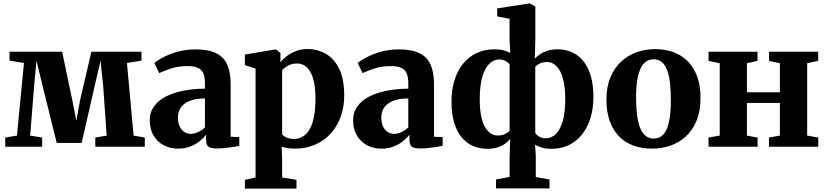

<svg xmlns="http://www.w3.org/2000/svg" viewBox="-20 -839 4729 1098"><path d="M10 0V-52.5L77 -63.5L117 -479L34.5 -492V-543H335.5L394.5 -261.5L416.5 -148.5L437 -261.5L502.5 -543H789V-492L706 -479L744 -63.5L808 -52.5V0H525V-52.5L590 -63.5L570 -348.5L555 -492.5L522 -350L447 -21.5H304.5L222.5 -352L188.5 -492.5L175.5 -351.5L152.5 -63.5L221 -52.5V0Z M998.5 11Q953.5 11 916.8 -8Q880 -27 858.2 -63.5Q836.5 -100 836.5 -151.5Q836.5 -198 861.8 -232Q887 -266 930.8 -288Q974.5 -310 1031.5 -320.8Q1088.5 -331.5 1152 -332V-363Q1152 -396.5 1143.5 -418Q1135 -439.5 1113.5 -450.2Q1092 -461 1052.5 -461Q997.5 -461 955.8 -446.5Q914 -432 890.5 -421L862.5 -479Q876 -491 909.5 -509.2Q943 -527.5 991.5 -542Q1040 -556.5 1098.5 -556.5Q1171.5 -556.5 1215.5 -535Q1259.5 -513.5 1279.2 -469.8Q1299 -426 1299 -358.5V-57L1348.5 -55V-5Q1337 -2.5 1315.5 1Q1294 4.5 1268.8 7.2Q1243.5 10 1222 10Q1186 10 1172.2 0Q1158.5 -10 1158.5 -40.5V-69.5Q1147 -52.5 1124.5 -33.8Q1102 -15 1070.2 -2Q1038.5 11 998.5 11ZM1072.5 -73.5Q1091 -73.5 1113.8 -84Q1136.5 -94.5 1152 -110.5V-276Q1097 -276 1062.8 -261.2Q1028.5 -246.5 1013 -222.2Q997.5 -198 997.5 -168.5Q997.5 -138.5 1007 -117.2Q1016.5 -96 1033.2 -84.8Q1050 -73.5 1072.5 -73.5Z M1380.5 239.5V189.5L1441.5 176V-447L1380.5 -466.5V-527L1552 -556H1558.5L1584 -536L1583.5 -482Q1595.5 -499 1618 -516.8Q1640.5 -534.5 1671 -546.5Q1701.5 -558.5 1737 -558.5Q1797.5 -558.5 1845.2 -530.2Q1893 -502 1920.8 -443.2Q1948.5 -384.5 1948.5 -292.5Q1948.5 -229 1929.2 -174Q1910 -119 1873 -77.2Q1836 -35.5 1783.5 -12.2Q1731 11 1664 11Q1643.5 11 1622.8 7.5Q1602 4 1591 0L1593.5 78V176L1675.5 189.5V239.5ZM1663 -44.5Q1698 -44.5 1725.2 -67.5Q1752.5 -90.5 1768.2 -141.2Q1784 -192 1784 -274Q1784 -329 1776 -367.5Q1768 -406 1753.5 -430Q1739 -454 1720 -465Q1701 -476 1678.5 -476Q1658 -476 1641.2 -469.8Q1624.5 -463.5 1612.2 -454.5Q1600 -445.5 1593.5 -437V-71Q1601 -60 1620 -52.2Q1639 -44.5 1663 -44.5Z M2161.5 11Q2116.5 11 2079.8 -8Q2043 -27 2021.2 -63.5Q1999.5 -100 1999.5 -151.5Q1999.5 -198 2024.8 -232Q2050 -266 2093.8 -288Q2137.5 -310 2194.5 -320.8Q2251.5 -331.5 2315 -332V-363Q2315 -396.5 2306.5 -418Q2298 -439.5 2276.5 -450.2Q2255 -461 2215.5 -461Q2160.5 -461 2118.8 -446.5Q2077 -432 2053.5 -421L2025.5 -479Q2039 -491 2072.5 -509.2Q2106 -527.5 2154.5 -542Q2203 -556.5 2261.5 -556.5Q2334.5 -556.5 2378.5 -535Q2422.5 -513.5 2442.2 -469.8Q2462 -426 2462 -358.5V-57L2511.5 -55V-5Q2500 -2.5 2478.5 1Q2457 4.5 2431.8 7.2Q2406.5 10 2385 10Q2349 10 2335.2 0Q2321.5 -10 2321.5 -40.5V-69.5Q2310 -52.5 2287.5 -33.8Q2265 -15 2233.2 -2Q2201.5 11 2161.5 11ZM2235.5 -73.5Q2254 -73.5 2276.8 -84Q2299.5 -94.5 2315 -110.5V-276Q2260 -276 2225.8 -261.2Q2191.5 -246.5 2176 -222.2Q2160.5 -198 2160.5 -168.5Q2160.5 -138.5 2170 -117.2Q2179.5 -96 2196.2 -84.8Q2213 -73.5 2235.5 -73.5Z M2816.5 238.5V187.5L2894.5 173V53L2897.5 -45Q2886 -29.5 2867.5 -16.5Q2849 -3.5 2823.8 4.2Q2798.5 12 2766 12Q2723.5 12 2686.5 -3.5Q2649.5 -19 2621.5 -51.8Q2593.5 -84.5 2577.8 -135.8Q2562 -187 2562 -258.5Q2562 -324.5 2578.8 -379.2Q2595.5 -434 2627.5 -473.8Q2659.5 -513.5 2705 -535.2Q2750.5 -557 2807.5 -557Q2838 -557 2861.2 -550.8Q2884.5 -544.5 2898 -535.5L2894 -617V-731.5L2823.5 -745V-791L3004.5 -819H3012L3041.5 -801V-617L3038.5 -503.5Q3051.5 -517.5 3069.8 -529.8Q3088 -542 3112.8 -549.5Q3137.5 -557 3169.5 -557Q3212 -557 3249 -541.2Q3286 -525.5 3314 -492.2Q3342 -459 3357.8 -407.5Q3373.5 -356 3373.5 -285Q3373.5 -219 3357 -164.8Q3340.5 -110.5 3309.2 -70.8Q3278 -31 3233.5 -9.5Q3189 12 3133 12Q3099 12 3076.2 4.5Q3053.5 -3 3040 -11.5L3044 53V173.5L3122.5 187.5V238.5ZM2828 -64Q2850 -64 2867.5 -72.2Q2885 -80.5 2894.5 -90.5V-469Q2891 -476 2882.8 -482.8Q2874.5 -489.5 2862.5 -494.2Q2850.5 -499 2835.5 -499Q2804.5 -499 2779 -475Q2753.5 -451 2738.5 -400.5Q2723.5 -350 2723.5 -270.5Q2723.5 -202 2736.2 -156Q2749 -110 2772.8 -87Q2796.5 -64 2828 -64ZM3100.5 -48Q3132 -48 3157.2 -71.2Q3182.5 -94.5 3197.5 -144Q3212.5 -193.5 3212.5 -273Q3212.5 -344 3199 -391Q3185.5 -438 3162 -461.2Q3138.5 -484.5 3107.5 -484.5Q3086 -484.5 3068.8 -476.5Q3051.5 -468.5 3041 -457.5V-78Q3045 -72 3053.2 -65Q3061.5 -58 3073.5 -53Q3085.5 -48 3100.5 -48Z M3448 -268Q3448 -342 3470.5 -396.2Q3493 -450.5 3532 -486.5Q3571 -522.5 3620.5 -540.2Q3670 -558 3725 -558Q3807 -558 3865.5 -524.8Q3924 -491.5 3955 -429Q3986 -366.5 3986 -278.5Q3986 -203.5 3963.5 -149Q3941 -94.5 3902.2 -58.8Q3863.5 -23 3813.8 -6Q3764 11 3709 11Q3648 11 3599.5 -7.5Q3551 -26 3517.2 -62.2Q3483.5 -98.5 3465.8 -150.2Q3448 -202 3448 -268ZM3719 -46.5Q3752 -46.5 3773.5 -69.8Q3795 -93 3805.8 -141.5Q3816.5 -190 3816.5 -265.5Q3816.5 -320.5 3811.5 -364Q3806.5 -407.5 3795 -438Q3783.5 -468.5 3764.5 -484.2Q3745.5 -500 3717.5 -500Q3685 -500 3662.8 -476.8Q3640.5 -453.5 3629 -405.2Q3617.5 -357 3617.5 -280.5Q3617.5 -225.5 3623 -182Q3628.5 -138.5 3640.5 -108.5Q3652.5 -78.5 3671.8 -62.5Q3691 -46.5 3719 -46.5Z M4032 0V-52.5L4096 -63.5V-477.5L4032 -491V-543H4312V-491L4251.5 -477.5V-311.5H4440V-477.5L4378 -491V-543H4659V-491L4596 -477.5V-63.5L4659.5 -52.5V0H4377.5V-52.5L4440 -63.5V-250.5H4251.5V-63.5L4312.5 -52.5V0Z"/></svg>

Font: Merriweather 48pt ExtraBold
Style: Regular
Weight: 800
Version: Version 2.100